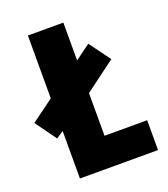

<svg xmlns="http://www.w3.org/2000/svg" viewBox="-155 -808 787 901"><g transform="rotate(-20 238.5 -357.0)"><path d="M89 0V-237L53 -213L-23 -318L89 -400V-714H266V-525L342 -581L419 -476L266 -362V-149H479V0Z"/></g></svg>

Font: Noto Sans Ethiopic Condensed Black
Style: Regular
Weight: 900
Width: 3
Designer: Monotype Design Team
Foundry: Monotype Imaging Inc.
Version: Version 2.102; ttfautohint (v1.8.4.7-5d5b)